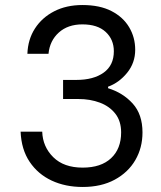

<svg xmlns="http://www.w3.org/2000/svg" viewBox="-20 -732 640 764"><path d="M309 12Q240 12 185.5 -13.5Q131 -39 98 -88Q65 -137 62 -208H148Q150 -148 192 -106.5Q234 -65 309 -65Q382 -65 422 -102.5Q462 -140 462 -205Q462 -250 439 -279.5Q416 -309 377.5 -323.5Q339 -338 292 -338H231V-414H284Q352 -414 392.5 -443Q433 -472 433 -528Q433 -575 400.5 -605Q368 -635 308 -635Q250 -635 214 -602.5Q178 -570 173 -518H89Q91 -575 119 -618.5Q147 -662 195.5 -687Q244 -712 308 -712Q377 -712 423.5 -688Q470 -664 494 -623.5Q518 -583 518 -534Q518 -482 486 -442.5Q454 -403 410 -387V-381Q469 -363 508 -320Q547 -277 547 -205Q547 -144 518.5 -95Q490 -46 436.5 -17Q383 12 309 12Z"/></svg>

Font: DM Mono
Style: Regular
Weight: 400
Designer: Colophon Foundry
Foundry: Colophon Foundry
Version: Version 1.000; ttfautohint (v1.8.2.53-6de2)